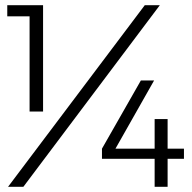

<svg xmlns="http://www.w3.org/2000/svg" viewBox="-20 -720 740 740"><path d="M8 -700H146V-290H94V-657H8ZM523 -410H574L425 -147H576V-261H626V-147H689V-108H626V0H576V-108H373V-147ZM538 -700H596L70 0H11Z"/></svg>

Font: TypoPRO Montserrat Alternates
Style: Regular
Weight: 300
Designer: Julieta Ulanovsky
Foundry: Julieta Ulanovsky
Version: Version 6.001